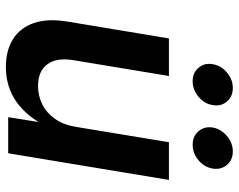

<svg xmlns="http://www.w3.org/2000/svg" viewBox="-98 -694 801 644"><g transform="rotate(90 302.0 -372.5)"><path d="M205.1 7.8Q149.9 7.8 111.8 -16.1Q73.7 -40 57.9 -85.9Q42 -131.8 52.7 -197.8L109.4 -539.1H235.4L182.1 -217.3Q173.3 -162.1 196.3 -131.1Q219.2 -100.1 269 -100.1Q302.2 -100.1 330.8 -114.5Q359.4 -128.9 379.2 -157Q398.9 -185.1 405.8 -225.6L457.5 -539.1H584L494.6 0H373.5L395 -134.3H407.7Q373 -63.5 322.3 -27.8Q271.5 7.8 205.1 7.8ZM465.8 -618.7Q437.5 -618.7 420.7 -638.4Q403.8 -658.2 408.2 -686Q413.1 -713.9 436.5 -733.6Q460 -753.4 488.3 -753.4Q517.1 -753.4 533.7 -733.6Q550.3 -713.9 545.9 -686Q541.5 -658.2 518.1 -638.4Q494.6 -618.7 465.8 -618.7ZM252.9 -618.7Q224.6 -618.7 207.8 -638.4Q190.9 -658.2 195.8 -686Q200.2 -713.9 223.6 -733.6Q247.1 -753.4 275.4 -753.4Q304.2 -753.4 321 -733.6Q337.9 -713.9 333 -686Q328.6 -658.2 305.2 -638.4Q281.7 -618.7 252.9 -618.7Z"/></g></svg>

Font: Inter 18pt SemiBold
Style: Italic
Weight: 600
Italic angle: -9.3988°
Designer: Rasmus Andersson
Foundry: rsms
Version: Version 4.001;git-66647c0bb